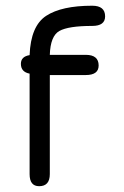

<svg xmlns="http://www.w3.org/2000/svg" viewBox="-20 -641 433 668"><path d="M300.8 -550.8Q217.8 -550.8 186.5 -533.2Q155.3 -515.6 153.3 -450.2H278.3Q323.2 -450.2 323.2 -413.1Q323.2 -379.9 278.3 -379.9H153.3V-35.2Q153.3 6.8 116.2 6.8Q83 6.8 83 -35.2V-384.8Q52.7 -390.6 52.7 -418.9Q52.7 -444.3 83 -449.2Q86.9 -550.8 140.6 -585.9Q194.3 -621.1 300.8 -621.1Q345.7 -621.1 345.7 -584Q345.7 -550.8 300.8 -550.8Z"/></svg>

Font: Jura
Style: DemiBold
Weight: 600
Version: Version 2.4